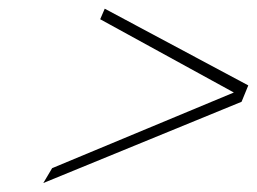

<svg xmlns="http://www.w3.org/2000/svg" viewBox="-20 -445 582 435"><path d="M98.1 -64 78.1 -30.3 527.3 -214.4 542.5 -251.5 217.3 -425.3 207 -401.4 509.8 -235.4Z"/></svg>

Font: ML-NILA06_NewLipi
Style: Regular
Weight: 400
Designer: CLT@C-DIT
Version: Version ML-NILA06_NewLipi 2.